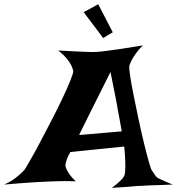

<svg xmlns="http://www.w3.org/2000/svg" viewBox="-120 -902 844 916"><path d="M158.2 -661.1Q207 -658.2 240.7 -656.7Q274.4 -655.3 296.9 -654.3Q322.3 -653.3 339.8 -654.3Q357.4 -655.3 387.7 -659.2Q413.1 -662.1 455.6 -668.5Q498 -674.8 561.5 -685.5Q539.1 -663.1 526.9 -645Q514.6 -627 507.8 -614.3Q500 -598.6 497.1 -587.9Q495.1 -578.1 501 -539.1Q506.8 -500 517.6 -446.8Q528.3 -393.6 541 -333.5Q553.7 -273.4 566.4 -221.2Q579.1 -168.9 589.4 -132.3Q599.6 -95.7 604.5 -88.9Q619.1 -68.4 623 -62Q627 -55.7 636.7 -50.8Q640.6 -48.8 649.4 -44.9Q657.2 -41 670.4 -35.2Q683.6 -29.3 704.1 -21.5Q666 -19.5 638.7 -19Q611.3 -18.6 593.8 -17.6Q573.2 -16.6 558.6 -15.6Q543.9 -15.6 523.4 -13.7Q505.9 -11.7 478 -9.8Q450.2 -7.8 413.1 -5.9Q432.6 -19.5 444.8 -30.8Q457 -42 463.9 -49.8Q471.7 -59.6 474.6 -67.4Q476.6 -76.2 477.5 -93.8Q478.5 -109.4 477.5 -135.3Q476.6 -161.1 472.7 -203.1L215.8 -176.8Q206.1 -160.2 201.2 -147.9Q196.3 -135.7 194.3 -127Q191.4 -116.2 192.4 -109.4Q194.3 -101.6 199.2 -90.8Q204.1 -81.1 213.4 -67.9Q222.7 -54.7 241.2 -37.1Q216.8 -38.1 191.4 -38.1Q166 -38.1 144.5 -37.1Q119.1 -36.1 94.7 -35.2Q70.3 -34.2 39.1 -32.2Q12.7 -30.3 -22.9 -27.8Q-58.6 -25.4 -99.6 -21.5Q-74.2 -33.2 -56.6 -45.4Q-39.1 -57.6 -27.3 -68.4Q-13.7 -80.1 -3.9 -90.8Q2.9 -100.6 23.4 -136.2Q43.9 -171.9 69.8 -220.7Q95.7 -269.5 124.5 -325.2Q153.3 -380.9 176.8 -430.2Q200.2 -479.5 214.8 -515.6Q229.5 -551.8 229.5 -562.5Q227.5 -575.2 219.7 -590.8Q212.9 -604.5 198.7 -622.1Q184.6 -639.6 158.2 -661.1ZM460.9 -275.4Q455.1 -309.6 450.2 -334.5Q445.3 -359.4 442.4 -376Q438.5 -395.5 436.5 -410.2Q433.6 -423.8 429.7 -445.3Q425.8 -463.9 420.4 -491.7Q415 -519.5 407.2 -558.6Q351.6 -447.3 320.8 -386.2Q290 -325.2 276.4 -296.9Q259.8 -263.7 257.8 -257.8ZM279.3 -843.8 348.6 -881.8 418 -748 372.1 -720.7Z"/></svg>

Font: Irish Grover
Style: Regular
Weight: 400
Designer: Squid
Foundry: Font Diner, Inc DBA Sideshow
Version: Version 1.000